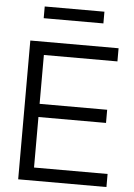

<svg xmlns="http://www.w3.org/2000/svg" viewBox="-59 -921 673 965"><g transform="rotate(5 277.5 -438.5)"><path d="M69.8 0V-700.2H515.1V-633.8H144V-387.2H484.9V-320.8H144V-65.9H515.1V0ZM127 -817.9V-877H428.2V-817.9Z"/></g></svg>

Font: LT Superior
Style: Regular
Weight: 400
Designer: Daniel Lyons
Foundry: LyonsType
Version: Version 1.000